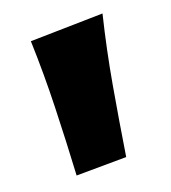

<svg xmlns="http://www.w3.org/2000/svg" viewBox="-80 -262 436 490"><g transform="rotate(-20 138.0 -17.0)"><path d="M47.5 166Q52.5 74.5 55.2 -15.8Q58 -106 55 -196L251 -200Q229 -110 213 -18.8Q197 72.5 182.5 165Z"/></g></svg>

Font: Commissioner Flair ExtraBold
Style: Regular
Weight: 800
Designer: Kostas Bartsokas
Foundry: Kostas Bartsokas
Version: Version 1.000; ttfautohint (v1.8.3)